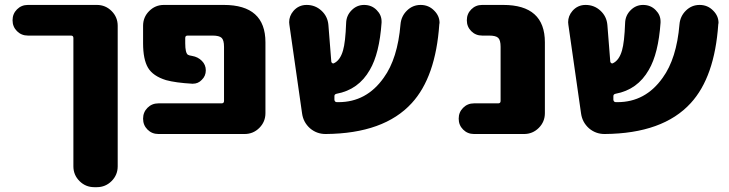

<svg xmlns="http://www.w3.org/2000/svg" viewBox="-20 -567 2973 783"><path d="M375 -546.9Q410.2 -546.9 435.1 -522Q460 -497.1 460 -461.9V111.3Q460 146.5 435.1 171.4Q410.2 196.3 375 196.3H364.3Q329.1 196.3 304.2 171.4Q279.3 146.5 279.3 111.3V-412.1Q279.3 -421.9 269.5 -421.9H93.8Q67.4 -421.9 49.3 -439.9Q31.2 -458 31.2 -484.4Q31.2 -510.7 49.3 -528.8Q67.4 -546.9 93.8 -546.9Z M1062.5 -105.5Q1062.5 -70.3 1037.6 -45.4Q1012.7 -20.5 977.5 -20.5H626Q599.6 -20.5 581.5 -38.6Q563.5 -56.6 563.5 -83Q563.5 -109.4 581.5 -127.4Q599.6 -145.5 626 -145.5H883.8Q893.6 -145.5 893.6 -155.3V-376Q893.6 -403.3 883.8 -412.6Q874 -421.9 846.7 -421.9H745.1Q735.4 -421.9 735.4 -412.1V-390.6Q735.4 -351.6 746.1 -343.8Q751 -340.8 763.7 -338.9Q787.1 -335 803.2 -318.8Q819.3 -302.7 819.3 -280.3Q819.3 -256.8 802.7 -241.2Q788.1 -225.6 766.6 -225.6Q765.6 -225.6 763.7 -225.6Q696.3 -229.5 657.2 -240.2Q603.5 -256.8 583.5 -291Q563.5 -325.2 563.5 -390.6V-461.9Q563.5 -497.1 588.4 -522Q613.3 -546.9 648.4 -546.9H892.6Q1062.5 -546.9 1062.5 -394.5Z M1308.6 -20.5Q1308.6 -20.5 1307.6 -20.5Q1271.5 -20.5 1244.1 -43.9Q1216.8 -68.4 1211.9 -104.5L1160.2 -465.8Q1159.2 -471.7 1159.2 -476.6Q1159.2 -502 1176.8 -522.5Q1198.2 -546.9 1230.5 -546.9Q1265.6 -546.9 1291 -523.4Q1316.4 -500 1319.3 -464.8L1331.1 -315.4Q1332 -311.5 1335 -309.6Q1337.9 -307.6 1340.8 -308.6Q1367.2 -320.3 1378.9 -361.3Q1388.7 -394.5 1391.6 -473.6Q1392.6 -503.9 1414.1 -525.4Q1435.5 -546.9 1464.8 -546.9Q1496.1 -546.9 1516.6 -525.4Q1536.1 -505.9 1536.1 -479.5Q1536.1 -476.6 1536.1 -474.6Q1527.3 -348.6 1488.3 -282.2Q1442.4 -201.2 1352.5 -184.6Q1342.8 -182.6 1343.8 -172.9V-160.2Q1344.7 -150.4 1354.5 -150.4H1360.4Q1474.6 -150.4 1544.9 -250Q1601.6 -328.1 1613.3 -467.8Q1616.2 -501 1639.6 -523.9Q1663.1 -546.9 1695.3 -546.9Q1728.5 -546.9 1751 -523.4Q1772.5 -502 1772.5 -473.6Q1772.5 -470.7 1771.5 -467.8Q1756.8 -252.9 1659.2 -146.5Q1545.9 -22.5 1308.6 -20.5Z M1913.1 -20.5Q1886.7 -20.5 1868.7 -38.6Q1850.6 -56.6 1850.6 -83Q1850.6 -109.4 1868.7 -127.4Q1886.7 -145.5 1913.1 -145.5H2011.7Q2021.5 -145.5 2021.5 -155.3V-376Q2021.5 -403.3 2011.7 -412.6Q2002 -421.9 1974.6 -421.9H1946.3Q1919.9 -421.9 1901.9 -439.9Q1883.8 -458 1883.8 -484.4Q1883.8 -510.7 1901.9 -528.8Q1919.9 -546.9 1946.3 -546.9H2032.2Q2202.1 -546.9 2202.1 -394.5V-105.5Q2202.1 -70.3 2177.2 -45.4Q2152.3 -20.5 2117.2 -20.5Z M2446.3 -20.5Q2446.3 -20.5 2445.3 -20.5Q2409.2 -20.5 2381.8 -43.9Q2354.5 -68.4 2349.6 -104.5L2297.9 -465.8Q2296.9 -471.7 2296.9 -476.6Q2296.9 -502 2314.5 -522.5Q2335.9 -546.9 2368.2 -546.9Q2403.3 -546.9 2428.7 -523.4Q2454.1 -500 2457 -464.8L2468.8 -315.4Q2469.7 -311.5 2472.7 -309.6Q2475.6 -307.6 2478.5 -308.6Q2504.9 -320.3 2516.6 -361.3Q2526.4 -394.5 2529.3 -473.6Q2530.3 -503.9 2551.8 -525.4Q2573.2 -546.9 2602.5 -546.9Q2633.8 -546.9 2654.3 -525.4Q2673.8 -505.9 2673.8 -479.5Q2673.8 -476.6 2673.8 -474.6Q2665 -348.6 2626 -282.2Q2580.1 -201.2 2490.2 -184.6Q2480.5 -182.6 2481.4 -172.9V-160.2Q2482.4 -150.4 2492.2 -150.4H2498Q2612.3 -150.4 2682.6 -250Q2739.3 -328.1 2751 -467.8Q2753.9 -501 2777.3 -523.9Q2800.8 -546.9 2833 -546.9Q2866.2 -546.9 2888.7 -523.4Q2910.2 -502 2910.2 -473.6Q2910.2 -470.7 2909.2 -467.8Q2894.5 -252.9 2796.9 -146.5Q2683.6 -22.5 2446.3 -20.5Z"/></svg>

Font: Gen Jyuu GothicX Heavy
Style: Bold
Weight: 900
Designer: [Source Han Sans]
Ryoko NISHIZUKA  (kana & ideographs); Paul D. Hunt (Latin, Greek & Cyrillic); Wenlong ZHANG  (bopomofo
Version: Version 1.002.20150607